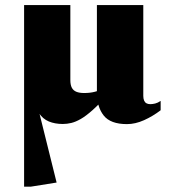

<svg xmlns="http://www.w3.org/2000/svg" viewBox="-20 -464 660 741"><path d="M73 -444.5H251.5V-155Q251.5 -136.5 257.2 -125.5Q263 -114.5 274.8 -109.8Q286.5 -105 305 -105Q327.5 -105 346 -109.8Q364.5 -114.5 379 -124L397.5 -100.5Q363.5 -62.5 337.8 -39.5Q312 -16.5 292 -5Q272 6.5 255.2 10.5Q238.5 14.5 222.5 14.5Q192 14.5 168.5 4.8Q145 -5 129.8 -28.2Q114.5 -51.5 108 -92L115.5 -93.5L198.5 240.5L98.5 256.5H73ZM533 -94Q533 -83.5 536 -76.2Q539 -69 545 -65.5Q551 -62 560 -62Q568.5 -62 578.8 -64.5Q589 -67 600 -74.5V-38.5Q570 -15.5 536 -0.2Q502 15 470 15Q406.5 15 380.2 -18.2Q354 -51.5 354 -106V-444.5H533Z"/></svg>

Font: Newsreader 24pt ExtraBold
Style: Regular
Weight: 800
Designer: Hugues Gentile
Foundry: Production Type
Version: Version 1.003